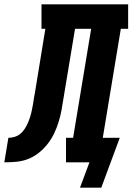

<svg xmlns="http://www.w3.org/2000/svg" viewBox="-76 -755 616 893"><path d="M395 118H296L340 0H231V-114H264L348 -621H273L219 -296Q215 -269 210 -242Q205 -215 196.5 -187.5Q188 -160 175.5 -134Q163 -108 145 -85Q127 -62 103.5 -43.5Q80 -25 53.5 -15Q27 -5 -1 -2.5Q-29 0 -56 0L-37 -114Q-23 -114 -8 -118.5Q7 -123 19 -133Q31 -143 39.5 -156.5Q48 -170 54 -184Q60 -198 64.5 -212.5Q69 -227 72 -241.5Q75 -256 77.5 -270.5Q80 -285 82 -300Q82 -301 82 -301.5Q82 -302 83 -303V-307Q84 -309 84 -311Q84 -313 85 -315L135 -621H117V-735H520V-621H486L402 -114H481Z"/></svg>

Font: Iosevka Curly Slab HvObl
Style: Regular
Weight: 900
Italic angle: -9°
Monospace: yes
Designer: Belleve Invis
Foundry: Belleve Invis
Version: Version 11.1.0; ttfautohint (v1.8.3)